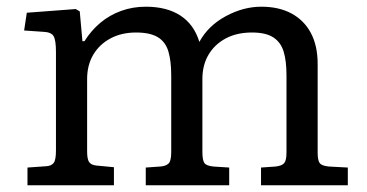

<svg xmlns="http://www.w3.org/2000/svg" viewBox="-20 -553 1094 573"><path d="M62 0V-53L119 -57Q133 -58 140 -66.5Q147 -75 147 -104V-398Q147 -433 140 -445Q133 -457 110 -458L52 -462L60 -515L206 -526L218 -519L226 -430H232Q252 -462 279.5 -485Q307 -508 341.5 -520.5Q376 -533 415 -533Q478 -533 518.5 -506.5Q559 -480 575 -428Q601 -476 653.5 -504.5Q706 -533 760 -533Q812 -533 849.5 -513Q887 -493 907.5 -455Q928 -417 928 -362V-97Q928 -75 934 -66.5Q940 -58 962 -56L1018 -53V0H759V-53L802 -56Q821 -58 828 -66Q835 -74 835 -98V-328Q835 -371 826.5 -399Q818 -427 795.5 -441.5Q773 -456 732 -456Q687 -456 654 -438.5Q621 -421 602.5 -390Q584 -359 584 -317V-100Q584 -75 590 -66.5Q596 -58 617 -56L664 -53V0H415V-53L458 -56Q474 -57 482.5 -64.5Q491 -72 491 -99V-328Q491 -371 482.5 -399.5Q474 -428 451 -442Q428 -456 386 -456Q343 -456 310 -438.5Q277 -421 258.5 -390Q240 -359 240 -317V-101Q240 -79 245.5 -70Q251 -61 267 -59L320 -54V0Z"/></svg>

Font: Literata Variable Black
Style: Regular
Weight: 900
Designer: Latin by Veronika Burian and Jose Scaglione. Greek by Irene Vlachou. Cyrillic by Vera Evstafieva.
Foundry: TypeTogether
Version: Version 3.021